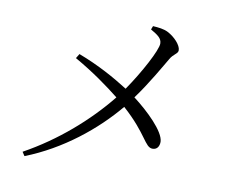

<svg xmlns="http://www.w3.org/2000/svg" viewBox="-81 -845 1162 963"><g transform="rotate(10 500.0 -364.0)"><path d="M270 -516C367 -461 445 -404 504 -357C397 -224 253 -98 88 -7L101 13C285 -59 443 -187 551 -317C681 -201 687 -135 727 -135C750 -135 761 -153 761 -176C760 -228 667 -317 593 -373C655 -457 711 -558 731 -591C748 -622 771 -625 771 -644C771 -670 736 -707 701 -725C678 -737 651 -739 623 -741L616 -723C652 -702 674 -688 674 -661C674 -627 608 -504 542 -408C473 -452 387 -500 284 -539Z"/></g></svg>

Font: Noto Serif CJK TC
Style: Regular
Weight: 400
Designer: Ryoko NISHIZUKA 西塚涼子 (kana & ideographs); Frank Grießhammer (Latin, Greek & Cyrillic); Wenlong ZHANG 张文龙 (bopomofo); San
Foundry: Adobe
Version: Version 2.001;hotconv 1.1.0;makeotfexe 2.6.0